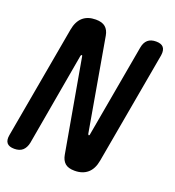

<svg xmlns="http://www.w3.org/2000/svg" viewBox="-143 -847 878 964"><g transform="rotate(20 296.5 -365.0)"><path d="M102 -648Q110 -694 136 -717Q162 -740 205 -740Q239 -740 256.5 -725Q274 -710 279 -681L365 -188L367 -184Q367 -182 369 -182Q371 -182 372.5 -183.5Q374 -185 374 -188L462 -684Q467 -712 483 -726Q499 -740 527 -740Q555 -740 566.5 -726Q578 -712 574 -684L467 -82Q459 -36 432.5 -13Q406 10 363 10Q329 10 312 -5Q295 -20 290 -49L203 -542Q203 -545 202 -546.5Q201 -548 199 -548Q197 -548 196 -546.5Q195 -545 194 -542L107 -46Q101 -18 85 -4Q69 10 41 10Q13 10 1.5 -4Q-10 -18 -5 -46Z"/></g></svg>

Font: Maple Mono NL SemiBold
Style: Italic
Weight: 600
Italic angle: -10°
Monospace: yes
Designer: subframe7536
Version: Version 7.000